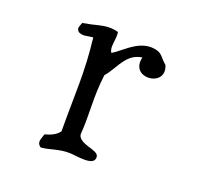

<svg xmlns="http://www.w3.org/2000/svg" viewBox="-91 -562 683 666"><g transform="rotate(20 250.0 -229.0)"><path d="M432 -410C413 -425 407 -443 385 -448C357 -455 332 -447 311 -435C282 -418 259 -394 241 -385C230 -403 240 -426 239 -454C239 -456 238 -459 238 -461C203 -471 176 -462 142 -454C132 -452 122 -450 111 -448C107 -435 98 -426 111 -414C130 -405 139 -412 164 -414C179 -289 171 -206 172 -70C160 -54 142 -46 120 -40C116 -24 103 -7 123 7C151 6 187 -11 226 -9C236 -9 259 -5 279 -5C300 -5 319 -9 317 -29C316 -42 296 -47 276 -53C258 -59 240 -67 238 -83C244 -163 234 -216 245 -304C263 -324 275 -352 292 -373C305 -390 322 -403 348 -407C338 -366 364 -348 390 -348C419 -348 449 -370 432 -410Z"/></g></svg>

Font: Yuji Syuku Std R
Style: Regular
Weight: 400
Designer: Kataoka Yuji
Foundry: Kinuta Font Factory
Version: Version 3.000;hotconv 1.0.111;makeotfexe 2.5.65597